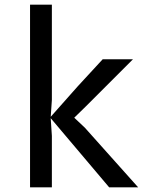

<svg xmlns="http://www.w3.org/2000/svg" viewBox="-20 -798 640 818"><path d="M445 0 193.5 -297.5 281 -311 341.5 -254 568.5 0ZM108 0V-778H201V-372L196 -299V-295L201 -219V0ZM281.5 -282 193.5 -297.5 311 -430 417.5 -545.5H546.5L347 -346Z"/></svg>

Font: Spline Sans Mono
Style: Regular
Weight: 400
Monospace: yes
Designer: Eben Sorkin, Mirko Velimirovic
Foundry: Sorkin Type
Version: Version 1.004